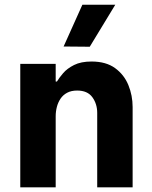

<svg xmlns="http://www.w3.org/2000/svg" viewBox="-20 -804 651 824"><path d="M219 0H67V-530H219V-454.2H224.4Q233.8 -469.8 250.9 -489.9Q268 -510 297.8 -525Q327.6 -540 372.8 -540Q435 -540 473.9 -511.7Q512.8 -483.4 531 -438.7Q549.2 -394 549.2 -344.6V0H397.2V-319.4Q397.2 -358 376.4 -386.7Q355.6 -415.4 311 -415.4Q286 -415.4 268.3 -406Q250.6 -396.6 239.9 -380.7Q229.2 -364.8 224.1 -345.3Q219 -325.8 219 -305ZM474.8 -783.8 365.2 -603.4 253 -604.4 333.6 -783.8Z"/></svg>

Font: Be Vietnam Pro Variable Thin
Style: Regular
Weight: 100
Designer: Lam Bao, Tony Le, Vietanh Nguyen
Foundry: Yellow Type Foundry
Version: Version 1.002